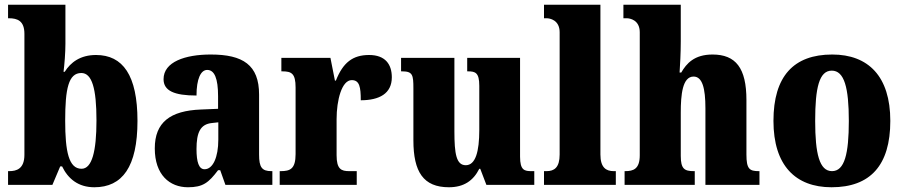

<svg xmlns="http://www.w3.org/2000/svg" viewBox="-20 -780 3812 810"><path d="M378 10C496 10 560 -76 560 -270C560 -463 498 -548 385 -548C319 -548 278 -517 253 -477H248C252 -508 256 -558 256 -595V-760H14V-703H17C54 -703 83 -692 83 -637V-127C83 -67 49 -58 19 -58H14V0H201L234 -78H242C267 -26 310 10 378 10ZM324 -68C270 -68 255 -141 255 -271C255 -406 269 -472 323 -472C368 -472 387 -407 387 -272C387 -141 368 -68 324 -68Z M773 10C836 10 860 -9 900 -62H909L931 0H1129V-58H1125C1085 -58 1073 -74 1073 -128V-381C1073 -506 1005 -550 869 -550C761 -550 670 -519 670 -446C670 -397 715 -377 809 -377C809 -447 827 -485 854 -485C885 -485 900 -449 900 -374V-321L828 -318C698 -313 633 -264 633 -154C633 -42 696 10 773 10ZM843 -66C819 -66 809 -96 809 -151C809 -221 825 -256 874 -261L901 -264V-191C901 -116 878 -66 843 -66Z M1160 0H1485V-58H1453C1420 -58 1400 -66 1400 -125V-277C1400 -358 1422 -442 1464 -442C1497 -442 1502 -412 1502 -357C1580 -357 1633 -385 1633 -454C1633 -508 1606 -548 1537 -548C1468 -548 1427 -516 1397 -440H1393L1374 -536H1167V-479H1171C1210 -479 1227 -470 1227 -411V-130C1227 -67 1204 -58 1164 -58H1160Z M1874 10C1937 10 1977 -18 2002 -68H2006L2032 0H2234V-58H2223C2193 -58 2174 -61 2174 -119V-536H1951V-479H1954C1985 -479 2002 -474 2002 -418V-232C2002 -140 1986 -83 1945 -83C1905 -83 1897 -131 1897 -226V-536H1672V-479H1676C1721 -479 1724 -464 1724 -407V-188C1724 -55 1766 10 1874 10Z M2275 0H2578V-58H2569C2537 -58 2513 -73 2513 -128V-760H2275V-703H2286C2299 -703 2341 -696 2341 -644V-128C2341 -73 2318 -58 2286 -58H2275Z M2615 0H2911V-58H2907C2868 -58 2852 -67 2852 -122V-305C2852 -380 2859 -457 2906 -457C2943 -457 2956 -408 2956 -323V0H3184V-58H3181C3142 -58 3129 -67 3129 -128V-358C3129 -493 3084 -550 2986 -550C2909 -550 2876 -512 2854 -474H2847C2849 -504 2852 -555 2852 -606V-760H2610V-703H2624C2637 -703 2679 -696 2679 -644V-125C2679 -67 2652 -58 2618 -58H2615Z M3488 10C3651 10 3736 -82 3736 -270C3736 -458 3643 -550 3491 -550C3328 -550 3243 -458 3243 -270C3243 -82 3336 10 3488 10ZM3490 -58C3437 -58 3419 -131 3419 -270C3419 -410 3436 -482 3489 -482C3542 -482 3561 -410 3561 -270C3561 -131 3543 -58 3490 -58Z"/></svg>

Font: Noto Serif Armenian Condensed Black
Style: Regular
Weight: 900
Width: 3
Designer: Monotype Design Team
Foundry: Monotype Imaging Inc.
Version: Version 2.008